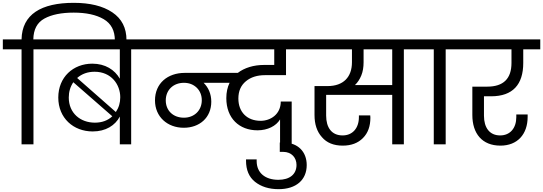

<svg xmlns="http://www.w3.org/2000/svg" viewBox="-47 -1018 3830 1354"><path d="M105 -670V0H189V-670H320V-740H188C189 -810 215 -859 266 -887C317 -915 386 -929 473 -929C560 -929 631 -914 684 -883C737 -852 763 -802 763 -733V-719H845V-735C845 -821 812 -886 745 -931C678 -976 587 -998 473 -998C244 -998 108 -917 105 -740H-27V-670Z M267 -740V-670H798V-463C762 -526 695 -569 604 -569C469 -569 364 -474 364 -330C364 -186 470 -91 607 -91C698 -91 765 -133 798 -196V0H878V-670H1009V-740ZM438 -330C438 -371 449 -407 470 -438L745 -198C713 -168 672 -153 622 -153C520 -153 438 -220 438 -330ZM620 -512C738 -512 801 -422 801 -332C801 -293 791 -259 770 -228L497 -468C530 -497 571 -512 620 -512Z M956 -740V-670H1887V-560H1815C1742 -560 1677 -540 1630 -504H1256C1136 -504 1046 -431 1046 -310C1046 -194 1134 -117 1249 -117C1359 -117 1443 -187 1443 -301C1443 -356 1422 -402 1389 -434H1572C1557 -403 1549 -367 1549 -326C1549 -184 1640 -99 1769 -99C1840 -99 1900 -129 1928 -176V16H2010V-302H1933C1933 -211 1860 -166 1791 -166C1695 -166 1634 -228 1634 -323C1634 -376 1652 -416 1687 -445C1722 -474 1767 -488 1822 -488H1970V-670H2114L2115 -740ZM1122 -310C1122 -383 1175 -434 1250 -434C1287 -434 1317 -422 1341 -399C1364 -376 1376 -346 1376 -311C1376 -239 1323 -188 1250 -188C1174 -188 1122 -238 1122 -310Z M1751 264C1795 299 1851 316 1918 316C2041 316 2116 251 2116 146C2116 53 2055 -13 1950 -13H1926V53H1950C2009 53 2044 94 2044 145C2044 212 1995 250 1916 250C1823 250 1763 201 1763 118C1763 114 1763 110 1763 106H1688C1688 109 1688 112 1688 115C1688 181 1709 230 1751 264Z M2061 -740V-670H2435V-579C2435 -475 2375 -411 2263 -411H2171V-207C2171 -142 2188 -90 2223 -51C2257 -11 2306 9 2370 9C2430 9 2478 -9 2513 -45C2548 -80 2565 -128 2565 -188C2565 -194 2565 -199 2564 -204H2484V-192C2484 -115 2440 -63 2369 -63C2292 -63 2253 -118 2253 -203V-349H2719V0H2801V-670H2934V-740ZM2501 -486C2512 -513 2517 -544 2517 -579V-670H2719V-418H2456C2475 -436 2490 -459 2501 -486Z M3012 -670V0H3096V-670H3227V-740H2880V-670Z M3560 -670V-574C3560 -463 3503 -407 3389 -407H3284V-207C3284 -76 3353 9 3482 9C3601 9 3674 -70 3674 -194V-211H3594V-192C3594 -115 3551 -63 3480 -63C3405 -63 3366 -118 3366 -202V-339H3417C3569 -339 3643 -422 3643 -574V-670H3763V-740H3174V-670Z"/></svg>

Font: Poppins
Style: Regular
Weight: 400
Designer: Ninad Kale (Devanagari), Jonny Pinhorn (Latin)
Foundry: Indian Type Foundry
Version: 4.004